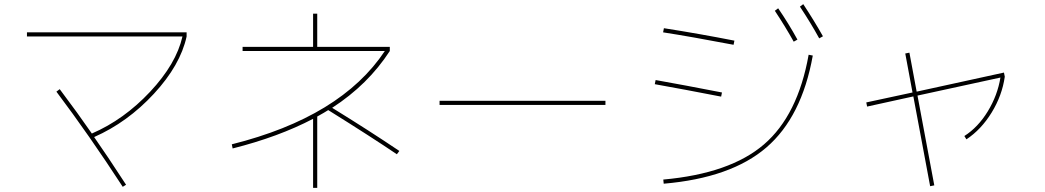

<svg xmlns="http://www.w3.org/2000/svg" viewBox="-20 -856 5040 926"><path d="M110 -680V-700H880V-680Q850 -542 722.5 -404Q595 -266 434 -195Q495 -108 588 35L572 45Q410 -204 252 -414L268 -426Q356 -309 423 -212Q578 -279 704 -413.5Q830 -548 860 -680Z M1510 -630H1860V-610Q1755 -448 1582 -336Q1759 -227 1906 -128L1894 -112Q1773 -194 1563 -325Q1546 -314 1510 -294V50H1490V-283Q1324 -196 1102 -140L1098 -160Q1625 -292 1836 -610H1150V-630H1490V-790H1510Z M2100 -350V-370H2900V-350Z M3179 10Q3501 -19 3664.5 -159.5Q3828 -300 3880 -592L3900 -588Q3847 -292 3676.5 -145Q3506 2 3181 30ZM3717 -804 3733 -816Q3782 -745 3826 -665L3808 -655Q3768 -727 3717 -804ZM3838 -824 3854 -836Q3908 -754 3949 -681L3931 -671Q3891 -744 3838 -824ZM3138 -450 3142 -470Q3277 -446 3462 -410L3458 -390Q3273 -426 3138 -450ZM3178 -700 3182 -720Q3354 -693 3522 -660L3518 -640Q3308 -680 3178 -700Z M4486 38 4466 42 4385 -391 4162 -342 4158 -362 4381 -410 4346 -598 4366 -602 4401 -414 4822 -506 4826 -486Q4813 -395 4762.5 -313Q4712 -231 4641 -184L4631 -200Q4697 -242 4744 -319Q4791 -396 4805 -482L4405 -395Z"/></svg>

Font: Mplus 1p Thin
Style: Regular
Weight: 250
Version: Version 1.061